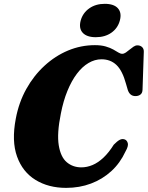

<svg xmlns="http://www.w3.org/2000/svg" viewBox="-20 -944 753 978"><path d="M616 -233.5Q627 -229 631 -214.5Q635 -200 619 -172Q592 -113.5 547 -72.2Q502 -31 443.5 -9Q385 13 317 13Q227 13 161 -27.5Q95 -68 66.8 -146.8Q38.5 -225.5 60.5 -340Q76 -422.5 114 -490.8Q152 -559 206.8 -609.2Q261.5 -659.5 327 -686.8Q392.5 -714 463.5 -714Q496 -714 518.8 -707.2Q541.5 -700.5 557 -691.8Q572.5 -683 583 -676.5Q593.5 -670 602.5 -670Q611.5 -670 621 -676.5Q630.5 -683 640.2 -691.2Q650 -699.5 660 -706.2Q670 -713 680 -713Q694.5 -713 703.8 -704.2Q713 -695.5 712.5 -680.5L706 -487Q705.5 -470 695.2 -462.2Q685 -454.5 670 -454.5Q641.5 -454.5 631 -485.5L622 -516.5Q603.5 -584.5 573 -613.2Q542.5 -642 497 -642Q463 -642 431 -623.2Q399 -604.5 371.8 -568.5Q344.5 -532.5 323.5 -481.2Q302.5 -430 290 -365.5Q269.5 -264.5 279.2 -204.2Q289 -144 320 -117.8Q351 -91.5 394.5 -91.5Q423 -91.5 451.5 -103.5Q480 -115.5 507.2 -141.2Q534.5 -167 559.5 -207Q577 -225 590 -231.8Q603 -238.5 616 -233.5ZM468 -754.5Q422 -754.5 401.2 -777.2Q380.5 -800 391 -839.5Q402 -878.5 434.8 -901.5Q467.5 -924.5 513.5 -924.5Q560.5 -924.5 580.8 -901.5Q601 -878.5 590.5 -839.5Q580 -800.5 547.5 -777.5Q515 -754.5 468 -754.5Z"/></svg>

Font: Fraunces ExtraBold
Style: Italic
Weight: 800
Italic angle: -16°
Version: Version 1.000;[b76b70a41]